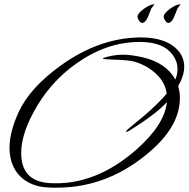

<svg xmlns="http://www.w3.org/2000/svg" viewBox="-20 -809 872 888"><path d="M815 -432C826 -455 832 -478 832 -500C832 -539 815 -571 781 -596C745 -623 694 -636 628 -636C615 -636 601 -635 588 -634C477 -625 368 -583 261 -506C165 -437 100 -365 65 -288C38 -228 24 -174 24 -125C24 -14 96 53 201 58C216 59 230 59 243 59C406 59 553 0 684 -117C769 -193 812 -273 812 -356C812 -375 809 -394 804 -411ZM791 -441C763 -492 714 -526 644 -543C606 -552 574 -556 548 -556C519 -556 489 -551 458 -541C457 -540 456 -539 456 -538C456 -536 474 -534 509 -533C551 -532 582 -529 601 -524C638 -513 670 -496 697 -472C728 -445 746 -413 751 -376C728 -348 693 -314 646 -273L590 -227C567 -208 558 -199 564 -199C565 -199 568 -200 572 -201C657 -253 717 -298 752 -337C745 -268 699 -196 614 -120C487 -7 352 46 211 38C122 33 78 -14 78 -101C78 -155 96 -217 133 -286C183 -381 251 -458 337 -518C430 -583 526 -615 627 -615C700 -615 750 -595 779 -555C794 -534 801 -513 801 -490C801 -474 798 -458 791 -441ZM812 -789C801 -789 786 -782 766 -768C747 -754 737 -742 737 -732C737 -721 749 -703 758 -703C768 -703 777 -712 785 -730L801 -770C809 -781 814 -788 815 -788C814 -788 813 -789 812 -789ZM691 -789C680 -789 665 -782 645 -768C626 -754 616 -742 616 -732C616 -721 628 -703 637 -703C647 -703 656 -712 664 -730L680 -770C688 -781 693 -788 694 -788C693 -788 692 -789 691 -789ZM815 -788 816 -787V-788ZM694 -788 695 -787V-788Z"/></svg>

Font: AlexBrush
Style: Regular
Weight: 400
Designer: Robert E. Leuschke
Foundry: Robert E. Leuschke
Version: Version 1.001